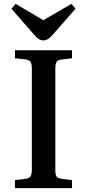

<svg xmlns="http://www.w3.org/2000/svg" viewBox="-20 -969 448 989"><path d="M57 0V-41L113 -48Q132 -51 138 -61.5Q144 -72 144 -99V-615Q144 -641 137.5 -650.5Q131 -660 111 -663L57 -669V-710H351V-669L295 -662Q277 -660 271 -649.5Q265 -639 265 -611V-95Q265 -69 271 -60Q277 -51 297 -48L351 -41V0ZM203 -761Q190 -761 180 -767.5Q170 -774 155 -791L39 -924L61 -949L203 -865L348 -949L369 -924L248 -786Q237 -774 226.5 -767.5Q216 -761 203 -761Z"/></svg>

Font: Literata 36pt Medium
Style: Regular
Weight: 500
Designer: Latin by Veronika Burian and Jose Scaglione. Greek by Irene Vlachou. Cyrillic by Vera Evstafieva.
Foundry: TypeTogether
Version: Version 3.002